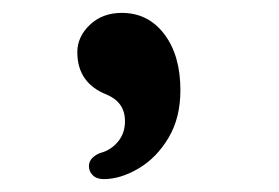

<svg xmlns="http://www.w3.org/2000/svg" viewBox="-20 -158 433 298"><path d="M118 100Q118 92 124 86.5Q130 81 137 79Q152 75 163 62Q174 49 174 30Q174 1 146 -11Q100 -29 100 -77Q100 -101 119.5 -119.5Q139 -138 169 -138Q210 -138 235 -105Q260 -72 260 -18Q260 25 241.5 56Q223 87 195 103.5Q167 120 141 120Q130 120 124 114Q118 108 118 100Z"/></svg>

Font: Tsukimi Rounded
Style: Bold
Weight: 700
Designer: Takashi Funayama
Foundry: Takashi Funayama
Version: Version 1.032; ttfautohint (v1.8.3)